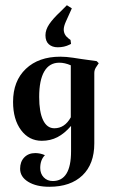

<svg xmlns="http://www.w3.org/2000/svg" viewBox="-20 -549 437 735"><path d="M182 144Q252 144 252 30V-67Q227 -38 200 -24Q173 -10 140 -10Q91 -10 60.5 -51Q30 -92 30 -159Q30 -239 79 -285.5Q128 -332 211 -332Q233 -332 259.5 -328Q286 -324 292 -323Q334 -317 350 -315L358 -307L350 -295Q341 -283 341 -270V0Q341 79 295.5 122.5Q250 166 169 166Q119 166 88 147Q57 128 57 97Q57 70 73 53.5Q89 37 115 37Q134 37 152 45Q134 63 134 94Q134 116 147.5 130Q161 144 182 144ZM251 -100V-299Q228 -309 207 -309Q169 -309 149.5 -275.5Q130 -242 130 -178Q130 -120 145 -89Q160 -58 188 -58Q228 -58 251 -100ZM201 -368Q180 -368 167 -379.5Q154 -391 154 -414Q154 -435 168.5 -456.5Q183 -478 212 -505L236 -529L255 -517L232 -466Q224 -448 224 -436Q224 -416 242 -402L250 -396L252 -381L246 -378Q226 -368 201 -368Z"/></svg>

Font: Katibeh
Style: Regular
Weight: 400
Designer: Arabic design by Kourosh Beigpour, Latin design by Eduardo Tunni, engineering by Lasse Fister
Version: Version 1.0010g